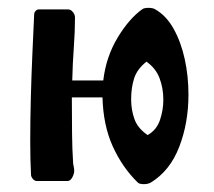

<svg xmlns="http://www.w3.org/2000/svg" viewBox="-20 -461 546 489"><path d="M169 -26Q169 -18 164 -9Q159 0 152 0H74Q68 0 63.5 -5.5Q59 -11 59 -16Q58 -34 57.5 -55.5Q57 -77 57 -102Q57 -153 58.5 -211Q60 -269 62.5 -325Q65 -381 67 -424Q67 -429 70.5 -433Q74 -437 79 -437H154Q160 -437 165.5 -430.5Q171 -424 171 -416Q171 -381 168 -340Q165 -299 164 -256H243Q250 -316 279.5 -365Q309 -414 343 -438Q348 -441 358 -441Q368 -441 374 -438Q403 -422 422 -388Q441 -354 450.5 -310.5Q460 -267 460 -220Q460 -148 436.5 -87Q413 -26 364 4Q357 8 346 8Q335 8 331 4Q292 -34 267.5 -87.5Q243 -141 241 -213H163Q163 -165 163.5 -122Q164 -79 166 -50Q166 -44 167.5 -38Q169 -32 169 -26ZM353 -304Q329 -285 321.5 -261Q314 -237 314 -208Q314 -181 322.5 -157.5Q331 -134 356 -117Q379 -130 387.5 -155.5Q396 -181 396 -207Q396 -236 386.5 -261.5Q377 -287 353 -304Z"/></svg>

Font: Triodion
Style: Regular
Weight: 400
Version: Version 1.201; ttfautohint (v1.8.4.7-5d5b)